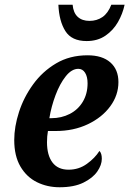

<svg xmlns="http://www.w3.org/2000/svg" viewBox="-20 -779 545 809"><path d="M231 10Q179 10 135.5 -11.5Q92 -33 66 -77.5Q40 -122 40 -189Q40 -245 60 -307Q80 -369 119.5 -423.5Q159 -478 216.5 -512Q274 -546 349 -546Q411 -546 445 -516Q479 -486 479 -433Q479 -378 444.5 -331Q410 -284 350 -255.5Q290 -227 215 -227H182Q178 -205 178 -180Q178 -125 201 -94.5Q224 -64 269 -64Q312 -64 346 -88.5Q380 -113 399 -143Q409 -133 409 -110Q409 -84 390 -56.5Q371 -29 331.5 -9.5Q292 10 231 10ZM196 -281Q239 -281 274 -299Q309 -317 329 -350.5Q349 -384 349 -428Q349 -456 338.5 -472.5Q328 -489 310 -489Q282 -489 257 -457.5Q232 -426 214 -378Q196 -330 188 -281ZM345 -606Q282 -606 255.5 -648Q229 -690 226 -759H286Q289 -725 307.5 -708Q326 -691 357 -691Q388 -691 411.5 -707Q435 -723 449 -759H505Q497 -721 477 -686Q457 -651 424 -628.5Q391 -606 345 -606Z"/></svg>

Font: Noto Serif Condensed
Style: Bold Italic
Weight: 700
Width: 3
Italic angle: -12°
Designer: Monotype Design Team
Foundry: Monotype Imaging Inc.
Version: Version 2.014